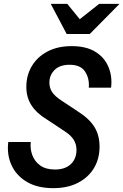

<svg xmlns="http://www.w3.org/2000/svg" viewBox="-20 -970 642 999"><path d="M257 9Q175 9 120 -23.5Q65 -56 40 -110.5Q15 -165 23 -231H140Q136 -195 148.5 -162Q161 -129 190 -108.5Q219 -88 266 -88Q319 -88 348.5 -116Q378 -144 378 -190Q378 -219 364 -242Q350 -265 318 -286L226 -347Q171 -380 144 -421.5Q117 -463 117 -518Q117 -578 145.5 -626Q174 -674 227 -702Q280 -730 353 -730Q428 -730 475.5 -701Q523 -672 544 -622.5Q565 -573 558 -514H442Q446 -561 423 -597Q400 -633 342 -633Q291 -633 264 -606Q237 -579 237 -540Q237 -512 251.5 -490.5Q266 -469 298 -448L387 -389Q445 -352 471.5 -309Q498 -266 498 -207Q498 -144 469 -95.5Q440 -47 386 -19Q332 9 257 9ZM327 -793 244 -950H330L395 -870L496 -950H602L447 -793Z"/></svg>

Font: Instrument Sans SemiCondensed SemiBold Italic
Style: Regular
Weight: 600
Width: 4
Italic angle: -13°
Designer: Rodrigo Fuenzalida
Foundry: fragTYPE
Version: Version 1.000; ttfautohint (v1.8.4.7-5d5b);gftools[0.9.28]